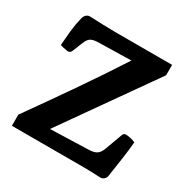

<svg xmlns="http://www.w3.org/2000/svg" viewBox="-117 -649 653 672"><g transform="rotate(30 210.0 -313.0)"><path d="M15 -80V-125Q79 -215 142 -306Q205 -397 263 -487L127 -484Q109 -483 100 -477Q91 -471 84 -454L68 -414Q63 -402 52 -404Q34 -406 22 -411Q24 -440 27 -469Q30 -498 37 -526Q39 -536 46 -542.5Q53 -549 63 -548Q86 -547 115 -546Q144 -545 166 -545H394V-503L136 -137L293 -142Q313 -143 323 -150.5Q333 -158 339 -175L364 -243Q368 -255 380 -253Q389 -252 397.5 -250Q406 -248 415 -244Q412 -208 406.5 -171.5Q401 -135 396 -100Q395 -90 388 -83.5Q381 -77 371 -78Q334 -80 298 -80Q262 -80 225 -80Z"/></g></svg>

Font: Gowun Batang
Style: Bold
Weight: 700
Designer: Yanghee Ryu
Foundry: Yanghee Ryu
Version: Version 2.000